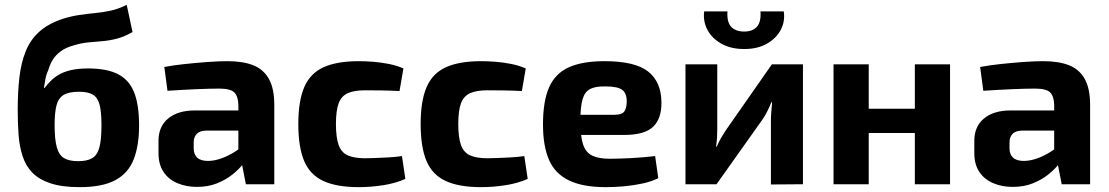

<svg xmlns="http://www.w3.org/2000/svg" viewBox="-20 -759 4569 791"><path d="M308 12Q235 12 187.5 -4Q140 -20 113 -48Q86 -76 73 -116Q60 -156 56.5 -204Q53 -252 53 -306Q53 -380 60 -440.5Q67 -501 86 -548Q105 -595 141.5 -628Q178 -661 237 -681Q272 -692 305 -697Q338 -702 370.5 -705Q403 -708 435.5 -715Q468 -722 502 -739L526 -627Q493 -608 462.5 -600Q432 -592 403 -589.5Q374 -587 345.5 -584.5Q317 -582 287 -573Q252 -564 230 -547.5Q208 -531 196.5 -511.5Q185 -492 179 -470Q170 -451 167 -432.5Q164 -414 161 -397H164Q177 -414 192 -428.5Q207 -443 227.5 -454Q248 -465 276.5 -471Q305 -477 343 -477Q421 -477 467 -453Q513 -429 533 -377.5Q553 -326 553 -242Q553 -160 531 -103Q509 -46 455.5 -17Q402 12 308 12ZM302 -95Q339 -95 360 -107.5Q381 -120 389.5 -152Q398 -184 398 -243Q398 -299 390 -328.5Q382 -358 362 -369.5Q342 -381 306 -381Q263 -381 241.5 -367.5Q220 -354 212.5 -324Q205 -294 205 -243Q205 -185 214 -152.5Q223 -120 244 -107.5Q265 -95 302 -95Z M917 -507Q980 -507 1022.5 -490.5Q1065 -474 1087.5 -434.5Q1110 -395 1110 -327V0H993L972 -107L962 -122V-327Q961 -363 945 -378.5Q929 -394 883 -394Q844 -394 787 -391.5Q730 -389 670 -385L657 -483Q693 -490 739.5 -495Q786 -500 833 -503.5Q880 -507 917 -507ZM1049 -304 1048 -221H829Q802 -220 790 -207Q778 -194 778 -172V-148Q778 -123 792.5 -109.5Q807 -96 837 -96Q863 -96 893.5 -107Q924 -118 954 -138Q984 -158 1008 -185V-121Q999 -106 981.5 -83.5Q964 -61 937 -39.5Q910 -18 873.5 -3.5Q837 11 791 11Q747 11 710.5 -4.5Q674 -20 653.5 -51Q633 -82 633 -128V-179Q633 -238 673 -271Q713 -304 783 -304Z M1459 -507Q1485 -507 1517.5 -504.5Q1550 -502 1582.5 -495.5Q1615 -489 1642 -477L1626 -384Q1585 -386 1549 -386.5Q1513 -387 1484 -387Q1439 -387 1412.5 -375Q1386 -363 1375 -333Q1364 -303 1364 -248Q1364 -193 1375 -162Q1386 -131 1412.5 -119Q1439 -107 1484 -107Q1500 -107 1525 -108Q1550 -109 1579 -110.5Q1608 -112 1636 -116L1650 -22Q1610 -4 1559 4Q1508 12 1458 12Q1367 12 1312 -13.5Q1257 -39 1233 -96Q1209 -153 1209 -248Q1209 -343 1233.5 -400Q1258 -457 1313 -482Q1368 -507 1459 -507Z M1963 -507Q1989 -507 2021.5 -504.5Q2054 -502 2086.5 -495.5Q2119 -489 2146 -477L2130 -384Q2089 -386 2053 -386.5Q2017 -387 1988 -387Q1943 -387 1916.5 -375Q1890 -363 1879 -333Q1868 -303 1868 -248Q1868 -193 1879 -162Q1890 -131 1916.5 -119Q1943 -107 1988 -107Q2004 -107 2029 -108Q2054 -109 2083 -110.5Q2112 -112 2140 -116L2154 -22Q2114 -4 2063 4Q2012 12 1962 12Q1871 12 1816 -13.5Q1761 -39 1737 -96Q1713 -153 1713 -248Q1713 -343 1737.5 -400Q1762 -457 1817 -482Q1872 -507 1963 -507Z M2470 -507Q2596 -507 2650 -464.5Q2704 -422 2705 -338Q2706 -271 2671 -237Q2636 -203 2550 -203H2273V-286H2510Q2543 -286 2552.5 -300.5Q2562 -315 2562 -341Q2562 -376 2542.5 -389.5Q2523 -403 2475 -403Q2434 -404 2411.5 -392.5Q2389 -381 2380 -350Q2371 -319 2371 -260Q2371 -198 2382 -164.5Q2393 -131 2419.5 -118Q2446 -105 2492 -105Q2527 -105 2577.5 -107.5Q2628 -110 2679 -116L2692 -25Q2664 -11 2627 -3Q2590 5 2551 8.5Q2512 12 2475 12Q2382 12 2324.5 -15.5Q2267 -43 2242 -100Q2217 -157 2217 -246Q2217 -343 2242.5 -400Q2268 -457 2324 -482Q2380 -507 2470 -507Z M3288 -494V0L3156 1V-259Q3156 -278 3157.5 -297Q3159 -316 3161 -338H3158Q3151 -320 3140.5 -299.5Q3130 -279 3120 -265L2932 0H2804V-494H2935V-228Q2935 -210 2934 -192.5Q2933 -175 2930 -155H2933Q2941 -174 2950.5 -190.5Q2960 -207 2970 -222L3160 -494ZM3113 -712H3209Q3215 -671 3196.5 -636Q3178 -601 3139.5 -579Q3101 -557 3046 -557Q2991 -557 2952 -579Q2913 -601 2894.5 -636Q2876 -671 2881 -712H2977Q2974 -668 2992.5 -648.5Q3011 -629 3046 -629Q3080 -629 3098 -648.5Q3116 -668 3113 -712Z M3559 -494V0H3414V-494ZM3758 -311V-211H3553V-311ZM3894 -494V0H3749V-494Z M4278 -507Q4341 -507 4383.5 -490.5Q4426 -474 4448.5 -434.5Q4471 -395 4471 -327V0H4354L4333 -107L4323 -122V-327Q4322 -363 4306 -378.5Q4290 -394 4244 -394Q4205 -394 4148 -391.5Q4091 -389 4031 -385L4018 -483Q4054 -490 4100.5 -495Q4147 -500 4194 -503.5Q4241 -507 4278 -507ZM4410 -304 4409 -221H4190Q4163 -220 4151 -207Q4139 -194 4139 -172V-148Q4139 -123 4153.5 -109.5Q4168 -96 4198 -96Q4224 -96 4254.5 -107Q4285 -118 4315 -138Q4345 -158 4369 -185V-121Q4360 -106 4342.5 -83.5Q4325 -61 4298 -39.5Q4271 -18 4234.5 -3.5Q4198 11 4152 11Q4108 11 4071.5 -4.5Q4035 -20 4014.5 -51Q3994 -82 3994 -128V-179Q3994 -238 4034 -271Q4074 -304 4144 -304Z"/></svg>

Font: Exo 2
Style: Bold
Weight: 700
Designer: Natanael Gama
Foundry: Natanael Gama
Version: Version 2.010